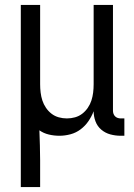

<svg xmlns="http://www.w3.org/2000/svg" viewBox="-20 -540 540 775"><path d="M64 215V-520H142V-200Q142 -183 144 -166.5Q146 -150 151 -134.5Q156 -119 165.5 -105Q175 -91 188 -81Q201 -71 217 -66.5Q233 -62 250 -62Q267 -62 283 -66.5Q299 -71 312 -81Q325 -91 334.5 -105Q344 -119 349 -134.5Q354 -150 356 -166.5Q358 -183 358 -200V-520H436V-93Q436 -87 438 -81Q440 -75 444.5 -70.5Q449 -66 455 -64Q461 -62 467 -62H482V8H467Q446 8 425.5 2.5Q405 -3 389 -16.5Q373 -30 365.5 -50Q358 -70 358 -91Q350 -70 337 -51Q324 -32 305.5 -18Q287 -4 264.5 2Q242 8 220 8Q198 8 177 3Q156 -2 139 -14Q140 16 141 46.5Q142 77 142 107V215Z"/></svg>

Font: Iosevka NFM
Style: Regular
Weight: 400
Monospace: yes
Designer: Belleve Invis
Foundry: Belleve Invis
Version: Version 29.0.4; ttfautohint (v1.8.4);Nerd Fonts 3.3.0